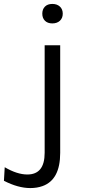

<svg xmlns="http://www.w3.org/2000/svg" viewBox="-106 -710 440 976"><path d="M160 -690Q184 -690 198.5 -676.5Q213 -663 213 -640.5Q213 -618 198.5 -604.5Q184 -591 160 -591Q136 -591 122.5 -604.5Q109 -618 109 -640.5Q109 -663 122.5 -676.5Q136 -690 160 -690ZM33 177Q121 177 121 67V-480H200V67Q200 204 110 236Q82 246 48 246Q-14 246 -86 209L-82 140Q-19 177 33 177Z"/></svg>

Font: Karla
Style: Regular
Weight: 400
Designer: Jonathan Pinhorn
Version: Version 1.000